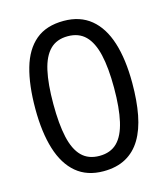

<svg xmlns="http://www.w3.org/2000/svg" viewBox="-110 -811 792 907"><g transform="rotate(-15 286.0 -357.5)"><path d="M523 -358Q523 -271 510 -203Q497 -135 468.5 -87.5Q440 -40 394.5 -15Q349 10 285 10Q205 10 152.5 -34Q100 -78 74.5 -160.5Q49 -243 49 -358Q49 -474 72.5 -556Q96 -638 148 -681.5Q200 -725 285 -725Q365 -725 418 -681.5Q471 -638 497 -556Q523 -474 523 -358ZM137 -358Q137 -260 151.5 -195Q166 -130 198.5 -97.5Q231 -65 285 -65Q339 -65 371.5 -97Q404 -129 419 -194.5Q434 -260 434 -358Q434 -456 419 -520.5Q404 -585 371.5 -617.5Q339 -650 285 -650Q231 -650 198.5 -617.5Q166 -585 151.5 -520.5Q137 -456 137 -358Z"/></g></svg>

Font: Noto Sans Khmer UI
Style: Regular
Weight: 400
Designer: Danh Hong and the Monotype Design Team
Foundry: Monotype Imaging Inc.
Version: Version 2.002